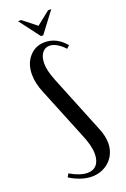

<svg xmlns="http://www.w3.org/2000/svg" viewBox="-164 -905 634 966"><g transform="rotate(-20 153.0 -422.0)"><path d="M204 -95Q204 -139 176 -204L65 -477Q43 -530 43 -576Q43 -634 75.5 -671Q108 -708 159 -708Q222 -708 269 -652L254 -638Q236 -658 215 -670.5Q194 -683 175 -683Q150 -683 135 -662.5Q120 -642 120 -607Q120 -587 125.5 -565Q131 -543 143 -512L268 -203Q286 -160 286 -122Q286 -94 276 -70Q266 -46 248 -28.5Q230 -11 205.5 -1Q181 9 152 9Q124 9 94 -1Q64 -11 35 -29L45 -47Q98 -16 138 -16Q169 -16 186.5 -36.5Q204 -57 204 -95ZM86 -853 158 -796 230 -853H247L164 -743H152L69 -853Z"/></g></svg>

Font: Moniqa SemBd Narrow Heading
Style: Regular
Weight: 600
Width: 4
Designer: Rajesh Rajput
Foundry: Rajesh Rajput
Version: Version 1.000